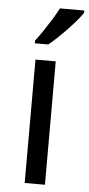

<svg xmlns="http://www.w3.org/2000/svg" viewBox="-55 -798 386 831"><g transform="rotate(5 138.5 -383.0)"><path d="M173 0H85V-536H173ZM277 -756Q268 -742 251 -722Q234 -702 213.5 -680.5Q193 -659 172.5 -639.5Q152 -620 134 -606H76V-618Q91 -637 108.5 -663Q126 -689 143 -716.5Q160 -744 171 -766H277Z"/></g></svg>

Font: Noto Sans Adlam Unjoined
Style: Regular
Weight: 400
Designer: Mark Jamra, Neil Patel
Foundry: JamraPatel LLC
Version: Version 3.001